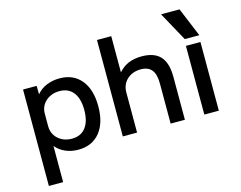

<svg xmlns="http://www.w3.org/2000/svg" viewBox="-128 -992 1762 1404"><g transform="rotate(-15 752.5 -290.0)"><path d="M355 -530Q459 -530 518 -458.5Q577 -387 577 -260Q577 -133 518 -61.5Q459 10 355 10Q303 10 259 -9Q215 -28 187 -62H185V210H77V-520H180L181 -458H183Q212 -493 257 -511.5Q302 -530 355 -530ZM330 -440Q289 -440 256 -423Q223 -406 204 -376.5Q185 -347 185 -309V-211Q185 -174 204 -144Q223 -114 256 -97Q289 -80 330 -80Q398 -80 434.5 -127Q471 -174 471 -260Q471 -346 434.5 -393Q398 -440 330 -440Z M693 0V-730H801V-458H803Q834 -494 877 -512Q920 -530 976 -530Q1073 -530 1118.5 -479Q1164 -428 1163 -320V0H1055V-300Q1056 -372 1029 -406Q1002 -440 946 -440Q904 -440 871.5 -423Q839 -406 820.5 -376.5Q802 -347 801 -309V0Z M1310 0V-520H1420V0ZM1315 -570 1194 -790H1334L1425 -570Z"/></g></svg>

Font: M PLUS 2 Medium
Style: Regular
Weight: 500
Designer: Coji Morishita
Foundry: UNDERFOREST DESIGN
Version: Version 1.001